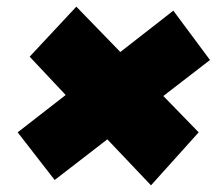

<svg xmlns="http://www.w3.org/2000/svg" viewBox="-20 -607 669 576"><path d="M144 -67 33 -210 177 -322 69 -437 209 -587 341 -451 500 -575 610 -427 470 -319 576 -210 433 -51 302 -189Z"/></svg>

Font: Georama ExtraExtended Black
Style: Italic
Weight: 900
Width: 8
Italic angle: -9°
Designer: Jean-Baptiste Levee
Foundry: Production Type
Version: Version 1.000